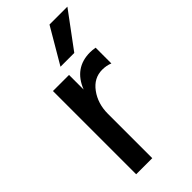

<svg xmlns="http://www.w3.org/2000/svg" viewBox="-229 -774 827 827"><g transform="rotate(-45 185.0 -360.0)"><path d="M250 -558H166L261 -720H370ZM167 0H69V-507H167V-418Q204 -512 300 -512Q314 -512 331 -509V-413Q310 -422 284 -422Q233 -422 200 -377Q167 -332 167 -270Z"/></g></svg>

Font: Hind Mysuru Medium
Style: Regular
Weight: 500
Designer: Manushi Parikh, Hitesh Malaviya
Foundry: Indian Type Foundry
Version: Version 0.703;PS 1.0;hotconv 1.0.86;makeotf.lib2.5.63406